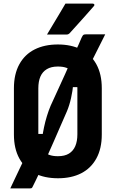

<svg xmlns="http://www.w3.org/2000/svg" viewBox="-20 -966 640 1062"><path d="M562 -776Q534 -721 507 -666.5Q480 -612 454 -561L468 -484H371L385 -499Q382 -464 373 -423.5Q364 -383 350 -350Q332 -309 313.5 -266.5Q295 -224 276.5 -181.5Q258 -139 239 -97Q232 -85 226.5 -71.5Q221 -58 215 -45Q205 -24 195.5 -5Q186 14 178 31.5Q170 49 162 64Q158 73 155 74.5Q152 76 145 76Q140 76 124.5 76Q109 76 90 76Q71 76 56 76Q41 76 37 76Q48 53 62.5 22Q77 -9 91 -38Q105 -67 113 -84L163 -225H221L213 -201Q217 -231 223.5 -262Q230 -293 239.5 -324Q249 -355 260 -381Q280 -426 301 -470.5Q322 -515 340.5 -557Q359 -599 375 -635Q380 -643 383 -651.5Q386 -660 390 -667Q403 -694 413.5 -716.5Q424 -739 431 -757Q437 -770 441 -773Q445 -776 455 -776Q474 -776 491 -776Q508 -776 525.5 -776Q543 -776 562 -776ZM300 -720Q374 -720 428.5 -692.5Q483 -665 513 -610.5Q543 -556 543 -478V-222Q543 -144 513 -89.5Q483 -35 429 -7.5Q375 20 301 20Q226 20 171.5 -7.5Q117 -35 87 -89.5Q57 -144 57 -222V-478Q57 -556 87 -610.5Q117 -665 171.5 -692.5Q226 -720 300 -720ZM192 -223Q192 -193 199 -168.5Q206 -144 222 -129Q234 -116 253.5 -109Q273 -102 300 -102Q338 -102 361.5 -116.5Q385 -131 396.5 -158Q408 -185 408 -223V-477Q408 -497 405 -515Q402 -533 395.5 -547Q389 -561 378 -571Q365 -585 346 -591.5Q327 -598 300 -598Q263 -598 239 -583.5Q215 -569 203.5 -542.5Q192 -516 192 -477ZM342 -946Q380 -946 401.5 -946Q423 -946 442.5 -946Q462 -946 493 -946Q499 -946 501.5 -941.5Q504 -937 499 -932Q481 -911 466.5 -895Q452 -879 438.5 -863.5Q425 -848 407.5 -829Q390 -810 364 -781Q362 -779 358 -777Q354 -775 348 -775Q320 -775 302.5 -775Q285 -775 271 -775Q257 -775 240 -775Q259 -806 275 -833.5Q291 -861 308 -888.5Q325 -916 342 -946Z"/></svg>

Font: RecMonoLinear Nerd Font Mono
Style: Bold
Weight: 700
Monospace: yes
Version: Version 1.085; ttfautohint (v1.8.4.7-5d5b);Nerd Fonts 3.2.1